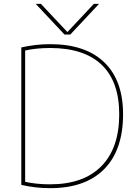

<svg xmlns="http://www.w3.org/2000/svg" viewBox="-20 -970 707 1000"><path d="M166 -950H193L330 -804H332L469 -950H496L346 -790H316ZM91 -7V-723Q167 -740 241 -740Q425 -740 523 -645.5Q621 -551 621 -375Q621 -189 523 -89.5Q425 10 241 10Q164 10 91 -7ZM601 -375Q601 -545 509.5 -632.5Q418 -720 241 -720Q170 -720 111 -707V-23Q170 -10 241 -10Q415 -10 508 -104.5Q601 -199 601 -375Z"/></svg>

Font: M PLUS 1p Thin
Style: Regular
Weight: 250
Version: Version 1.062